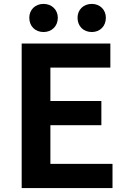

<svg xmlns="http://www.w3.org/2000/svg" viewBox="-20 -963 655 983"><path d="M91 -740V0H556V-124H238V-322H499V-446H238V-617H545V-740ZM203 -799C245 -799 276 -829 276 -872C276 -913 245 -943 203 -943C160 -943 130 -913 130 -872C130 -829 160 -799 203 -799ZM377 -872C377 -829 407 -799 450 -799C492 -799 522 -829 522 -872C522 -913 492 -943 450 -943C407 -943 377 -913 377 -872Z"/></svg>

Font: Kinto Sans
Style: Bold
Weight: 700
Designer: Authors: Ryoko NISHIZUKA  (kana & ideographs); Paul D. Hunt (Latin, Greek & Cyrillic); Wenlong ZHANG  (bopomofo); Sandol
Foundry: Adobe Systems Incorporated, ookami Inc.
Version: Version 0.001